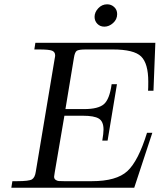

<svg xmlns="http://www.w3.org/2000/svg" viewBox="-20 -881 749 901"><path d="M33.2 0Q34.2 -4.9 35.6 -15.4Q37.1 -25.9 38.1 -30.8H60.1Q116.2 -30.8 130.1 -39.3Q144 -47.9 147.9 -75.2L236.8 -606.9Q238.8 -615.7 238.8 -621.1Q238.8 -637.2 224.4 -643.1Q210 -648.9 163.1 -648.9H141.1L146 -680.2H709L700.2 -455.1H674.8Q675.8 -467.3 675.8 -498Q675.8 -583 642.3 -616Q608.9 -648.9 508.8 -648.9H383.8Q349.6 -648.9 340.3 -642.6Q331.1 -636.2 327.1 -610.8L287.1 -369.1H375Q440.9 -369.1 467.5 -392.1Q494.1 -415 503.9 -485.8H528.8L484.9 -221.2H460Q465.8 -255.4 465.8 -272.9Q465.8 -311 443.8 -324.5Q421.9 -337.9 369.1 -337.9H282.2L236.8 -71.8Q233.9 -56.6 233.9 -51.8Q233.9 -42 241 -37.1Q248 -32.2 255.6 -31.5Q263.2 -30.8 280.8 -30.8H411.1Q526.4 -30.8 577.6 -77.9Q628.9 -125 669.9 -257.8H694.8L609.9 0ZM423.8 -801.8Q423.8 -823.7 441.2 -842.3Q458.5 -860.8 482.9 -860.8Q502 -860.8 515.9 -847.9Q529.8 -835 529.8 -814.9Q529.8 -790 510.7 -772.9Q491.7 -755.9 469.7 -755.9Q449.7 -755.9 436.8 -769.3Q423.8 -782.7 423.8 -801.8Z"/></svg>

Font: CMU Serif Extra
Style: RomanSlanted
Weight: 500
Italic angle: -9.46001°
Version: Version 0.7.0